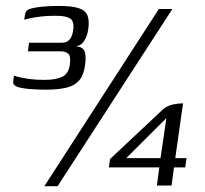

<svg xmlns="http://www.w3.org/2000/svg" viewBox="-20 -555 693 650"><path d="M133.7 -251.4Q108.9 -251.4 80.7 -253.6Q52.5 -255.8 37.1 -261.6Q30 -264.4 26.9 -268.8Q23.7 -273.3 25 -282.6L27.5 -298.7Q47 -292.4 73.1 -288.5Q99.2 -284.6 131.2 -284.6Q169.8 -284.6 191.2 -295.3Q212.5 -306 216.5 -336.8Q220.5 -365.5 210.8 -373.3Q201.1 -381.2 186.9 -381.2H74.5L78.3 -410.4H190.7Q205.4 -410.4 215 -420.4Q224.5 -430.5 227.8 -453Q231.7 -483.3 217.5 -492.3Q203.3 -501.4 174 -501.4Q169.5 -501.4 165.3 -501.4Q161.2 -501.4 156.6 -501.4Q140.9 -501.4 122 -499.4Q103.1 -497.4 86.9 -494.2Q70.7 -491.1 62.1 -488.1L64.6 -505.4Q66.2 -514.5 71 -519.1Q75.8 -523.6 85.6 -526.2Q97.7 -529.9 122.5 -532.4Q147.4 -534.9 178.2 -534.9Q223.1 -534.9 246 -527.5Q268.8 -520.2 276 -502.9Q283.2 -485.7 278.7 -455.3Q275.2 -432.4 265 -416.5Q254.7 -400.7 239.2 -398.7V-397.7Q258.8 -396.9 265.8 -382.4Q272.7 -367.9 268 -334.7Q263.7 -301.6 248.7 -283.5Q233.6 -265.4 205.7 -258.4Q177.7 -251.4 133.7 -251.4ZM563.6 -524.6 174.9 75.4H130.1L517.8 -524.6ZM511.1 73.1 519.4 11.8H348.4L352.7 -16.7L532.8 -185.8Q546.5 -197.1 564.9 -201.2Q583.4 -205.2 599.8 -205.2Q599.6 -204 598.6 -195.3Q597.5 -186.6 596.3 -181.5L573.4 -19.7H611.5L607.2 11.8H569L560.8 73.1ZM407.4 -19.7H523.4L543.3 -155.2Z"/></svg>

Font: Genos Thin
Style: Italic
Weight: 100
Italic angle: -8°
Designer: Robert E. Leuschke
Foundry: Robert E. Leuschke
Version: Version 1.010